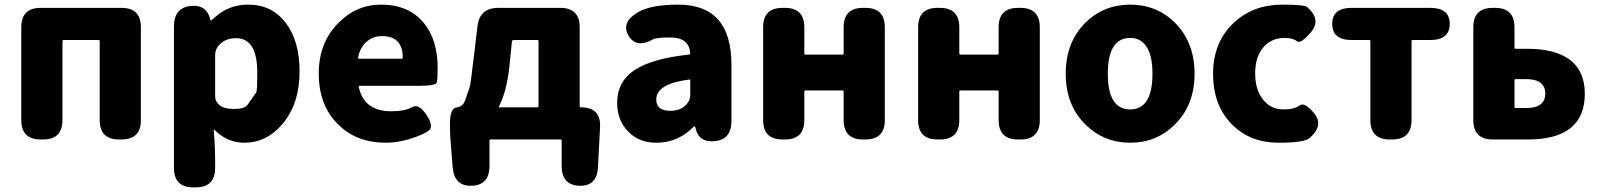

<svg xmlns="http://www.w3.org/2000/svg" viewBox="-20 -603 6911 830"><path d="M156 0Q72 0 72 -84V-485Q72 -569 156 -569H505Q589 -569 589 -485V-84Q589 0 505 0H495Q411 0 411 -84V-425Q411 -430 406 -430H255Q250 -430 250 -425V-84Q250 0 166 0Z M816 207Q732 207 732 123V-488Q732 -569 803 -577Q873 -585 889 -519Q890 -514 891.5 -514Q893 -514 912 -531Q971 -583 1053 -583Q1155 -583 1215 -504.5Q1275 -426 1275 -294Q1275 -154 1201 -67Q1133 14 1036 14Q963 14 908 -41Q904 -45 904 -40L907 0Q910 44 910 88V123Q910 207 826 207ZM1088 -204Q1092 -210 1092 -291Q1092 -438 1000 -438Q954 -438 927 -408Q910 -390 910 -365V-187Q910 -165 927 -150Q947 -132 992.5 -132Q1038 -132 1050.5 -150.5Q1063 -169 1088 -204Z M1648 14Q1521 14 1442 -65Q1358 -147 1358 -285Q1358 -418 1442 -503Q1520 -583 1628 -583Q1746 -583 1812 -504Q1872 -431 1872 -309Q1872 -260 1868 -246Q1864 -232 1787 -232H1535Q1530 -232 1531 -227Q1553 -122 1672 -122Q1731 -122 1760.5 -139.5Q1790 -157 1824 -106Q1857 -55 1832.5 -37.5Q1808 -20 1753.5 -3Q1699 14 1648 14ZM1528 -354Q1527 -349 1532 -349H1716Q1721 -349 1721 -354Q1721 -447 1631 -447Q1592 -447 1564 -422Q1536 -397 1528 -354Z M2020 200Q1944 203 1937 121L1929 22Q1925 -22 1925 -66Q1925 -139 1957 -139Q1962 -139 1973 -145Q1984 -151 1991 -170Q1998 -189 2011 -228Q2014 -236 2027 -347L2044 -489Q2053 -569 2134 -569H2402Q2486 -569 2486 -485V-144Q2486 -139 2491 -139Q2578 -139 2574 -54L2565 119Q2561 203 2484 200Q2408 197 2408 114V5Q2408 0 2403 0H2101Q2096 0 2096 5V114Q2096 197 2020 200ZM2137 -143Q2135 -139 2140 -139H2303Q2308 -139 2308 -144V-425Q2308 -430 2303 -430H2201Q2194 -430 2193 -423L2181 -306Q2169 -205 2137 -143Z M2817 14Q2740 14 2693 -37Q2648 -85 2648 -159Q2648 -250 2723 -300Q2798 -350 2958 -367Q2964 -368 2964 -374Q2958 -441 2878 -441Q2818 -441 2803 -433Q2730 -392 2697 -449Q2664 -506 2736 -549Q2792 -583 2912 -583Q3142 -583 3142 -323V-81Q3142 0 3071 7Q3000 15 2986 -52Q2985 -57 2982.5 -57Q2980 -57 2962 -40Q2901 14 2817 14ZM2878 -124Q2922 -124 2947 -151Q2964 -169 2964 -193V-255Q2964 -260 2959 -259Q2817 -241 2817 -173Q2817 -124 2878 -124Z M3363 0Q3279 0 3279 -84V-485Q3279 -569 3363 -569H3373Q3457 -569 3457 -485V-372Q3457 -367 3462 -367H3622Q3627 -367 3627 -372V-485Q3627 -569 3711 -569H3721Q3805 -569 3805 -485V-84Q3805 0 3721 0H3711Q3627 0 3627 -84V-207Q3627 -212 3622 -212H3462Q3457 -212 3457 -207V-84Q3457 0 3373 0Z M4033 0Q3949 0 3949 -84V-485Q3949 -569 4033 -569H4043Q4127 -569 4127 -485V-372Q4127 -367 4132 -367H4292Q4297 -367 4297 -372V-485Q4297 -569 4381 -569H4391Q4475 -569 4475 -485V-84Q4475 0 4391 0H4381Q4297 0 4297 -84V-207Q4297 -212 4292 -212H4132Q4127 -212 4127 -207V-84Q4127 0 4043 0Z M4672 -65Q4587 -149 4587 -284.5Q4587 -420 4672 -505Q4752 -583 4866 -583Q4980 -583 5059 -505Q5144 -420 5144 -284.5Q5144 -149 5059 -65Q4980 14 4866 14Q4752 14 4672 -65ZM4962 -285Q4962 -358 4939 -397Q4914 -439 4866 -439Q4769 -439 4769 -284.5Q4769 -130 4865.5 -130Q4962 -130 4962 -285Z M5507 14Q5384 14 5306 -65Q5224 -147 5224 -284Q5224 -421 5314 -505Q5398 -583 5523 -583Q5618 -583 5630 -573Q5693 -519 5648 -465Q5603 -411 5586 -425Q5569 -439 5534 -439Q5475 -439 5440.5 -397.5Q5406 -356 5406 -285.5Q5406 -215 5440 -172.5Q5474 -130 5527 -130Q5576 -130 5597.5 -147Q5619 -164 5661 -113Q5704 -61 5641 -6Q5618 14 5507 14Z M5988 0Q5904 0 5904 -84V-425Q5904 -430 5899 -430H5823Q5739 -430 5739 -500Q5739 -569 5823 -569H6163Q6247 -569 6247 -500Q6247 -430 6163 -430H6087Q6082 -430 6082 -425V-84Q6082 0 5998 0Z M6433 0Q6349 0 6349 -84V-485Q6349 -569 6433 -569H6443Q6527 -569 6527 -485V-397Q6527 -392 6532 -392H6585Q6697 -392 6760 -349Q6831 -300 6831 -198Q6831 0 6585 0ZM6527 -141Q6527 -136 6532 -136H6577Q6660 -136 6660 -198.5Q6660 -261 6577 -261H6532Q6527 -261 6527 -256Z"/></svg>

Font: Resource Han Rounded JP Heavy
Style: Regular
Weight: 900
Designer: Cyano Hao (round all glyphs); Ryoko NISHIZUKA 西塚涼子 (kana, bopomofo & ideographs); Paul D. Hunt (Latin, Greek & Cyrillic)
Foundry: Cyano Hao
Version: 0.990